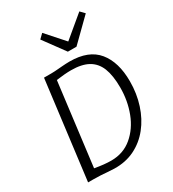

<svg xmlns="http://www.w3.org/2000/svg" viewBox="-237 -1137 1146 1272"><g transform="rotate(-30 336.0 -501.0)"><path d="M255 8Q226.5 7 203 5Q179.5 3 154.5 1.5Q129.5 0 97 0H59L153 -747H210Q221.5 -747 235 -747.8Q248.5 -748.5 263 -749.8Q277.5 -751 292.8 -752.2Q308 -753.5 323.2 -754.2Q338.5 -755 353 -755Q498 -755 566 -671.8Q634 -588.5 634 -442Q634 -348 607.2 -265.5Q580.5 -183 530.8 -120.8Q481 -58.5 411.2 -24.2Q341.5 10 255 8ZM265 -48Q357.5 -48 424 -104Q490 -159.5 524 -248.2Q558 -337 558 -438Q558 -529.5 535 -588Q512 -645 462.5 -672.5Q413 -700 332 -700Q309 -700 281 -697.8Q253 -695.5 219 -691L140 -61Q177 -54.5 208 -51.2Q239 -48 265 -48ZM442 -817H376L258 -978L291 -1010L412 -874L575 -1010L606 -978Z"/></g></svg>

Font: Merriweather Sans Variable Regular
Style: Italic
Weight: 300
Italic angle: -8°
Designer: Eben Sorkin
Foundry: Eben Sorkin
Version: Version 2.001